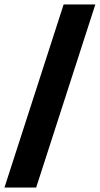

<svg xmlns="http://www.w3.org/2000/svg" viewBox="-48 -777 447 860"><path d="M114 63H-28L237 -757H379Z"/></svg>

Font: Mulish Black
Style: Regular
Weight: 900
Designer: Vernon Adams
Foundry: Vernon Adams
Version: Version 3.603; ttfautohint (v1.8.3)